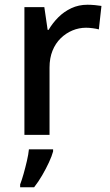

<svg xmlns="http://www.w3.org/2000/svg" viewBox="-20 -569 465 810"><path d="M349 -549Q363 -549 380 -547.5Q397 -546 408 -544L397 -445Q386 -448 371 -450Q356 -452 343 -452Q313 -452 285.5 -440.5Q258 -429 236 -407.5Q214 -386 201.5 -355Q189 -324 189 -284V0H83V-539H167L181 -443H185Q202 -472 226 -496Q250 -520 281 -534.5Q312 -549 349 -549ZM204 70Q199 89 186.5 116Q174 143 158 170.5Q142 198 124 221H65V209Q72 191 79.5 164.5Q87 138 93.5 110Q100 82 102 61H204Z"/></svg>

Font: Noto Sans Hebrew Medium
Style: Regular
Weight: 500
Designer: Monotype Design Team
Foundry: Monotype Imaging Inc.
Version: Version 2.003